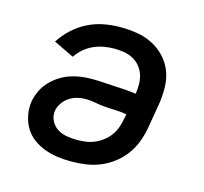

<svg xmlns="http://www.w3.org/2000/svg" viewBox="-84 -621 767 722"><g transform="rotate(15 300.0 -260.0)"><path d="M252 8Q224 8 198 4.5Q172 1 147.5 -8Q123 -17 102 -32.5Q81 -48 68 -70Q55 -92 50 -118.5Q45 -145 49 -172Q53 -193 62.5 -213.5Q72 -234 87.5 -250.5Q103 -267 122 -279.5Q141 -292 161.5 -299Q182 -306 203.5 -309Q225 -312 246 -312Q268 -312 290 -310.5Q312 -309 333.5 -308Q355 -307 376.5 -305.5Q398 -304 420 -301V-303Q423 -322 422.5 -341Q422 -360 416 -377Q410 -394 398.5 -407.5Q387 -421 371 -429.5Q355 -438 336.5 -441Q318 -444 299 -444Q279 -444 259 -440.5Q239 -437 219.5 -428.5Q200 -420 183.5 -406Q167 -392 155 -374L76 -412Q94 -440 119 -463Q144 -486 174 -501Q204 -516 236 -522Q268 -528 299 -528Q332 -528 364 -523Q396 -518 424 -504Q452 -490 473.5 -467.5Q495 -445 506.5 -416.5Q518 -388 519 -355Q520 -322 515 -289L498 -189Q493 -161 483 -134Q473 -107 455.5 -83Q438 -59 414 -40.5Q390 -22 363 -11Q336 0 307.5 4Q279 8 252 8ZM251 -76Q269 -76 286.5 -78.5Q304 -81 321 -88.5Q338 -96 353 -108Q368 -120 378.5 -135.5Q389 -151 394.5 -168Q400 -185 403 -203L406 -217Q385 -221 364.5 -221.5Q344 -222 323.5 -223.5Q303 -225 283 -229Q263 -233 243 -233Q227 -233 211 -229Q195 -225 180.5 -215.5Q166 -206 156 -191.5Q146 -177 143 -161Q140 -140 149 -122Q158 -104 174 -93.5Q190 -83 210.5 -79.5Q231 -76 251 -76Z"/></g></svg>

Font: Iosevka Custom Medium
Style: Italic
Weight: 500
Italic angle: -9°
Designer: Belleve Invis
Foundry: Belleve Invis
Version: Version 27.0.1